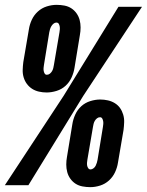

<svg xmlns="http://www.w3.org/2000/svg" viewBox="-48 -763 605 791"><path d="M144 -382Q128 -382 112.5 -385.5Q97 -389 84.5 -397Q72 -405 63 -417Q54 -429 49.5 -444Q45 -459 45.5 -475Q46 -491 48 -507L71 -642Q74 -662 83 -681.5Q92 -701 108 -715.5Q124 -730 144.5 -736.5Q165 -743 185 -743Q185 -743 185 -743Q185 -743 185 -743Q202 -743 217.5 -740Q233 -737 245.5 -729Q258 -721 267 -708.5Q276 -696 280 -681Q284 -666 284 -650Q284 -634 281 -618L259 -484Q256 -464 247 -444Q238 -424 222 -409.5Q206 -395 185 -388.5Q164 -382 144 -382ZM-28 0 214 -368 440 -735H537L295 -368L69 0ZM145 -455Q152 -455 157.5 -459.5Q163 -464 166.5 -470Q170 -476 171.5 -482.5Q173 -489 174 -495L197 -630Q198 -636 198.5 -642Q199 -648 198 -654Q197 -660 194 -665Q191 -670 184 -670Q178 -670 172.5 -665.5Q167 -661 163.5 -655Q160 -649 158 -642.5Q156 -636 155 -630L133 -495Q132 -489 131.5 -483Q131 -477 132 -471Q133 -465 136 -460Q139 -455 145 -455ZM324 8Q308 8 292 5Q276 2 263.5 -6Q251 -14 242 -26.5Q233 -39 229 -54Q225 -69 225 -85Q225 -101 228 -117L250 -251Q253 -271 262 -291Q271 -311 287 -325.5Q303 -340 324 -346.5Q345 -353 365 -353Q381 -353 396.5 -349.5Q412 -346 425 -338Q438 -330 446.5 -318Q455 -306 459.5 -291Q464 -276 463.5 -260Q463 -244 461 -228L438 -93Q435 -73 426 -53.5Q417 -34 401 -19.5Q385 -5 364.5 1.5Q344 8 324 8Q324 8 324 8Q324 8 324 8ZM325 -65Q331 -65 337 -69.5Q343 -74 346 -80Q349 -86 351 -92.5Q353 -99 354 -105L376 -240Q377 -246 377.5 -252Q378 -258 377 -264Q376 -270 373 -275Q370 -280 364 -280Q357 -280 351.5 -275.5Q346 -271 342.5 -265Q339 -259 337.5 -252.5Q336 -246 335 -240L312 -105Q311 -99 310.5 -93Q310 -87 311 -81Q312 -75 315.5 -70Q319 -65 325 -65Z"/></svg>

Font: Iosevka SS04 Extrabold
Style: Italic
Weight: 800
Italic angle: -9°
Monospace: yes
Designer: Belleve Invis
Foundry: Belleve Invis
Version: Version 19.0.0; ttfautohint (v1.8.4)